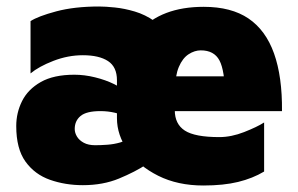

<svg xmlns="http://www.w3.org/2000/svg" viewBox="-20 -546 918 591"><path d="M431 -40Q396 -17 346.5 3.5Q297 24 235 24Q181 24 134 7.5Q87 -9 58.5 -48.5Q30 -88 30 -158Q30 -199 48 -235Q66 -271 105.5 -293.5Q145 -316 209 -316Q240 -316 272.5 -308Q305 -300 331.5 -287Q358 -274 371 -259L374 -184Q355 -194 333.5 -199Q312 -204 289 -204Q246 -204 228 -189Q210 -174 210 -149Q210 -137 217 -125.5Q224 -114 238 -106.5Q252 -99 273 -99Q290 -99 310.5 -100.5Q331 -102 350 -107.5Q369 -113 379 -124ZM340 -182V-299Q340 -340 312.5 -358Q285 -376 235 -376Q189 -376 144 -358.5Q99 -341 74 -320V-481Q97 -496 153 -511Q209 -526 285 -526Q304 -526 333.5 -523Q363 -520 395 -510.5Q427 -501 455.5 -481Q484 -461 501.5 -427.5Q519 -394 519 -342L518 -207Q518 -164 549 -144Q580 -124 655 -124Q692 -124 731.5 -139.5Q771 -155 793 -169V-18Q758 3 713 14Q668 25 606 25Q527 25 467 -5Q407 -35 373.5 -82.5Q340 -130 340 -182ZM340 -244Q340 -375 408.5 -450Q477 -525 607 -525Q692 -525 745 -489Q798 -453 823.5 -381.5Q849 -310 848 -204H469L445 -311H692L673 -249Q672 -329 655.5 -360Q639 -391 598 -391Q579 -391 560.5 -379Q542 -367 530.5 -340Q519 -313 519 -269Z"/></svg>

Font: Maven Pro Black
Style: Regular
Weight: 900
Designer: Joe Prince
Foundry: Joe Prince
Version: Version 2.103